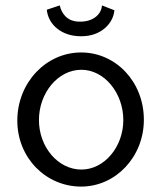

<svg xmlns="http://www.w3.org/2000/svg" viewBox="-20 -679 594 710"><path d="M153 -643C159 -585 211 -545 278 -545H282C353 -545 399 -592 403 -641L357 -659C355 -625 323 -599 278 -599H274C226 -599 207 -632 201 -659ZM280 -485C150 -485 44 -373 44 -233C44 -95 150 11 280 11C408 11 512 -99 512 -236C512 -377 408 -485 280 -485ZM281 -421C366 -421 436 -335 436 -235C436 -136 366 -52 281 -52C194 -52 124 -136 124 -235C124 -335 194 -421 281 -421Z"/></svg>

Font: Mint Spirit
Style: Regular
Weight: 400
Designer: HARENDAL Hirwen
Foundry: Arkandis Digital Foundry.
Version: Version 1.004;FFEdit